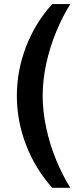

<svg xmlns="http://www.w3.org/2000/svg" viewBox="-20 -756 404 934"><path d="M234.2 157.7Q151.3 64.9 106.7 -51Q62 -166.8 62 -290.3Q62 -412.6 106.7 -528.8Q151.3 -645 234.2 -736.2H322.1Q283.9 -675.2 253.1 -600.7Q222.3 -526.3 205 -446.5Q187.6 -366.8 187.6 -290.3Q187.6 -213.9 205 -133.4Q222.3 -52.9 253.1 21.8Q283.9 96.4 322.1 157.7Z"/></svg>

Font: Archivo Variable SemiBold
Style: Regular
Weight: 600
Designer: Hector Gatti
Foundry: Omnibus-Type
Version: Version 2.001